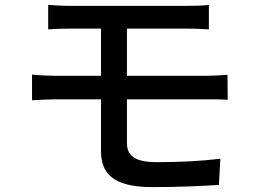

<svg xmlns="http://www.w3.org/2000/svg" viewBox="-20 -741 1040 785"><path d="M111 -436V-331C140 -333 185 -335 212 -335H393V-124C393 -34 439 24 604 24C699 24 802 20 875 15L881 -92C798 -82 713 -78 621 -78C534 -78 499 -103 499 -156V-335H823C845 -335 885 -335 911 -333L910 -435C886 -433 842 -431 821 -431H499V-624H748C784 -624 809 -622 834 -621V-721C811 -718 781 -717 748 -717C668 -717 347 -717 270 -717C235 -717 205 -719 177 -721V-621C205 -623 235 -624 270 -624H393V-431H212C183 -431 139 -433 111 -436Z"/></svg>

Font: Noto Sans CJK HK Medium
Style: Regular
Weight: 500
Designer: Ryoko NISHIZUKA 西塚涼子 (kana, bopomofo & ideographs); Paul D. Hunt (Latin, Greek & Cyrillic); Sandoll Communications 산돌커뮤니
Foundry: Adobe
Version: Version 2.004;hotconv 1.0.118;makeotfexe 2.5.65603